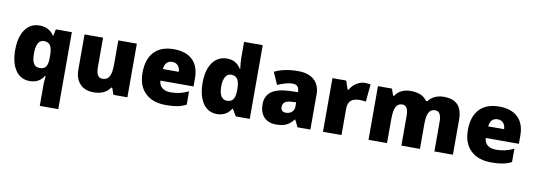

<svg xmlns="http://www.w3.org/2000/svg" viewBox="-70 -1234 5425 1949"><g transform="rotate(10 2642.5 -260.0)"><path d="M240.2 9.8C306.2 9.8 355 -16.6 386.2 -69.8H392.1C388.2 -26.9 386.2 0 386.2 11.2V240.2H577.1V-553.2H412.1L397.9 -484.9H394C360.4 -537.1 310.1 -563 243.2 -563C181.2 -563 131.8 -537.6 96.2 -486.8C60.1 -436 42 -365.7 42 -275.9C42 -187 59.6 -117.2 94.7 -66.4C129.9 -15.6 178.2 9.8 240.2 9.8ZM317.9 -138.2C261.7 -138.2 235.8 -176.8 235.8 -272.9C235.8 -367.7 262.2 -415 314.9 -415C376 -415 400.9 -376.5 400.9 -278.8V-255.9C400.9 -170.4 376 -138.2 317.9 -138.2Z M1247.1 0V-553.2H1056.2V-311C1056.2 -249.5 1049.3 -206.1 1035.2 -180.2C1021 -154.3 997.6 -141.1 964.8 -141.1C918 -141.1 898.9 -178.7 898.9 -251V-553.2H708V-192.9C708 -128.4 725.1 -78.6 758.8 -43.5C792.5 -7.8 839.8 9.8 900.9 9.8C977.5 9.8 1036.1 -18.1 1067.9 -68.8H1079.1L1103 0Z M1646 9.8C1690.4 9.8 1728.5 6.8 1760.3 1C1792 -4.9 1823.2 -15.6 1853 -30.8V-168C1820.3 -152.8 1789.6 -142.1 1761.7 -135.7C1733.4 -129.4 1702.6 -126 1668.9 -126C1595.2 -126 1550.3 -163.1 1547.9 -225.1H1889.2V-310.1C1889.2 -391.6 1866.7 -454.6 1821.3 -498C1775.9 -541.5 1711.4 -563 1627.9 -563C1540.5 -563 1473.1 -538.1 1425.8 -488.3C1378.4 -438 1355 -366.2 1355 -272.9C1355 -182.6 1380.4 -112.8 1431.6 -64C1482.4 -14.6 1553.7 9.8 1646 9.8ZM1634.8 -433.1C1683.6 -433.1 1714.4 -398.4 1715.8 -345.2H1551.8C1557.1 -405.8 1589.8 -433.1 1634.8 -433.1Z M2168.9 9.8C2233.9 9.8 2283.2 -16.6 2315.9 -69.8H2323.2L2364.3 0H2508.3V-759.8H2315.9V-611.8C2315.9 -568.4 2318.8 -525.4 2325.2 -481.9H2321.3C2282.7 -540.5 2238.3 -563 2176.3 -563C2113.3 -563 2063.5 -537.6 2027.3 -486.8C1991.2 -436 1973.1 -365.7 1973.1 -275.9C1973.1 -217.8 1981.4 -166.5 1997.6 -123C2029.8 -35.6 2090.3 9.8 2168.9 9.8ZM2247.1 -141.1C2194.8 -141.1 2166 -187 2166 -272.9C2166 -360.4 2194.8 -409.2 2245.1 -409.2C2305.2 -409.2 2332 -371.6 2332 -273.9V-258.8C2330.1 -178.7 2308.1 -141.1 2247.1 -141.1Z M3133.3 0V-362.8C3133.3 -425.8 3113.8 -475.1 3075.2 -510.3C3036.1 -545.4 2981 -563 2910.2 -563C2812 -563 2730.5 -546.4 2666 -513.2L2721.2 -387.2C2783.2 -414.6 2834.5 -428.2 2875 -428.2C2919.9 -428.2 2942.4 -405.3 2942.4 -359.9V-352.1L2850.1 -349.1C2694.3 -341.8 2610.4 -286.6 2610.4 -168.9C2610.4 -112.3 2625.5 -68.4 2655.3 -37.1C2685.1 -5.9 2726.1 9.8 2778.3 9.8C2820.8 9.8 2855 3.9 2881.8 -7.8C2908.7 -19.5 2934.6 -41.5 2960.4 -73.2H2964.4L3001 0ZM2859.4 -125C2823.2 -125 2805.2 -142.1 2805.2 -175.8C2805.2 -219.7 2836.4 -242.7 2899.4 -245.1L2943.4 -247.1V-204.1C2943.4 -180.7 2935.1 -161.6 2918.9 -147C2902.3 -132.3 2882.3 -125 2859.4 -125Z M3597.2 -563C3568.4 -563 3539.6 -554.2 3511.2 -536.1C3482.4 -518.1 3460.4 -494.1 3444.3 -464.8H3435.1L3405.3 -553.2H3263.2V0H3454.1V-272C3454.1 -343.8 3489.7 -382.8 3573.2 -382.8C3601.1 -382.8 3622.6 -380.9 3638.2 -377L3655.3 -557.1L3644.5 -559.1C3629.4 -561.5 3613.8 -563 3597.2 -563Z M4602.5 0V-359.9C4602.5 -496.6 4541.5 -563 4410.6 -563C4343.8 -563 4284.7 -535.6 4253.4 -490.2H4238.3C4206.1 -538.6 4149.9 -563 4070.3 -563C3999.5 -563 3940.9 -535.6 3911.6 -484.9H3900.4L3876.5 -553.2H3732.4V0H3923.3V-242.2C3923.3 -363.3 3949.2 -413.1 4009.3 -413.1C4052.7 -413.1 4071.3 -375.5 4071.3 -300.8V0H4262.7V-257.8C4262.7 -364.7 4289.1 -413.1 4347.7 -413.1C4392.1 -413.1 4411.6 -375.5 4411.6 -300.8V0Z M4999.5 9.8C5043.9 9.8 5082 6.8 5113.8 1C5145.5 -4.9 5176.8 -15.6 5206.5 -30.8V-168C5173.8 -152.8 5143.1 -142.1 5115.2 -135.7C5086.9 -129.4 5056.2 -126 5022.5 -126C4948.7 -126 4903.8 -163.1 4901.4 -225.1H5242.7V-310.1C5242.7 -391.6 5220.2 -454.6 5174.8 -498C5129.4 -541.5 5064.9 -563 4981.4 -563C4894 -563 4826.7 -538.1 4779.3 -488.3C4731.9 -438 4708.5 -366.2 4708.5 -272.9C4708.5 -182.6 4733.9 -112.8 4785.2 -64C4835.9 -14.6 4907.2 9.8 4999.5 9.8ZM4988.3 -433.1C5037.1 -433.1 5067.9 -398.4 5069.3 -345.2H4905.3C4910.6 -405.8 4943.4 -433.1 4988.3 -433.1Z"/></g></svg>

Font: Sahel Black
Style: Bold
Weight: 900
Foundry: Saber Rastikerdar (saber.rastikerdar@gmail.com)
Version: Version 3.4.0